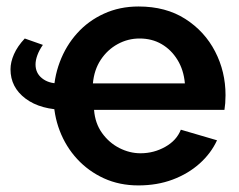

<svg xmlns="http://www.w3.org/2000/svg" viewBox="-20 -553 726 583"><path d="M11.9 -342.6Q11.9 -364.4 22.5 -388.5Q33.1 -412.6 55.2 -436.1L110.2 -416.7Q98.8 -400.3 93.4 -385.2Q87.9 -370.1 87.9 -357.2Q87.9 -331.1 107.6 -315.4Q127.2 -299.7 157.2 -299.7H300.4V-219.3H182.2Q103.2 -219.3 57.6 -253.6Q11.9 -287.8 11.9 -342.6ZM400.1 10Q342.7 10 295.6 -11.5Q248.6 -33 214.2 -70.3Q179.9 -107.5 161.3 -156.1Q142.7 -204.6 142.7 -258.7Q142.7 -314.6 161.4 -364.3Q180 -414 214.1 -451.9Q248.1 -489.8 295.7 -511.5Q343.3 -533.3 400.7 -533.3Q483.7 -533.3 542.7 -495.5Q601.6 -457.8 633.2 -396.6Q664.8 -335.5 664.8 -264.1Q664.8 -251.8 663.9 -239.6Q662.9 -227.4 661.5 -219.3H265.6Q268.7 -178.6 289.9 -149.1Q311.1 -119.5 342.4 -103.5Q373.7 -87.6 406.7 -87.6Q447.1 -87.6 481.7 -107.1Q516.3 -126.5 529.1 -159.2L639 -127Q620.6 -87.2 586 -56.3Q551.4 -25.4 504.3 -7.7Q457.2 10 400.1 10ZM262.1 -299.7H541.4Q537.8 -340.7 518.8 -371.4Q499.9 -402.1 470.6 -419.1Q441.4 -436.1 403.8 -436.1Q368.4 -436.1 337.3 -419.1Q306.2 -402.1 285.9 -371.4Q265.7 -340.7 262.1 -299.7Z"/></svg>

Font: Raleway Thin
Style: Regular
Weight: 100
Designer: Matt McInerney, Pablo Impallari, Rodrigo Fuenzalida
Foundry: Matt McInerney, Pablo Impallari, Rodrigo Fuenzalida
Version: Version 4.026